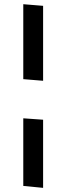

<svg xmlns="http://www.w3.org/2000/svg" viewBox="-20 -780 319 922"><path d="M187 -752V-392.1L91.8 -399.9V-759.8ZM91.8 112.8V-211.9L187 -205.1V122.1Z"/></svg>

Font: Sura
Style: Bold
Weight: 700
Designer: Carolina Giovagnoli
Foundry: Huerta Tipografica
Version: Version 1.002;PS 001.002;hotconv 1.0.70;makeotf.lib2.5.58329